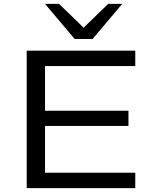

<svg xmlns="http://www.w3.org/2000/svg" viewBox="-20 -965 785 985"><path d="M117 0V-705H674V-626H211V-397H639V-319H211V-79H674V0ZM363 -765 211 -945H283L409 -823L535 -945H607L455 -765Z"/></svg>

Font: Nunito Sans 10pt Expanded
Style: Regular
Weight: 400
Width: 7
Designer: Vernon Adams
Foundry: Vernon Adams
Version: Version 3.101;gftools[0.9.27]